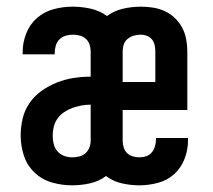

<svg xmlns="http://www.w3.org/2000/svg" viewBox="-20 -548 640 576"><path d="M196 8Q166 8 136 -0.5Q106 -9 83.5 -30.5Q61 -52 51.5 -81.5Q42 -111 42 -142Q42 -167 48 -192.5Q54 -218 69 -239.5Q84 -261 105.5 -276Q127 -291 151 -300.5Q175 -310 200.5 -314Q226 -318 252 -318V-394Q252 -405 248.5 -415Q245 -425 237 -432Q229 -439 218.5 -441.5Q208 -444 198 -444Q187 -444 176 -440.5Q165 -437 157.5 -429Q150 -421 147 -410Q144 -399 144 -388Q144 -387 144 -386.5Q144 -386 144 -385H48Q48 -387 48 -389Q48 -391 48 -393Q48 -421 59 -448.5Q70 -476 91.5 -494.5Q113 -513 141 -520.5Q169 -528 198 -528Q225 -528 252 -522Q279 -516 301 -500Q323 -516 349.5 -522Q376 -528 403 -528Q422 -528 440 -525Q458 -522 474.5 -514.5Q491 -507 504.5 -494Q518 -481 526.5 -465Q535 -449 538.5 -430.5Q542 -412 542 -394V-218H348V-126Q348 -116 351 -106Q354 -96 361 -89Q368 -82 378 -79Q388 -76 398 -76Q409 -76 419 -79.5Q429 -83 435.5 -91Q442 -99 445 -109.5Q448 -120 448 -131Q448 -131 448 -132Q448 -133 448 -134H544Q544 -132 544 -130Q544 -128 544 -126Q544 -98 533.5 -71Q523 -44 502.5 -25.5Q482 -7 454 0.5Q426 8 398 8Q372 8 345.5 2Q319 -4 298 -20Q277 -4 250 2Q223 8 196 8ZM446 -302V-394Q446 -403 444 -412.5Q442 -422 436 -429.5Q430 -437 421 -440.5Q412 -444 403 -444Q392 -444 381.5 -441Q371 -438 363 -431.5Q355 -425 351.5 -415Q348 -405 348 -394V-302ZM196 -76Q207 -76 217.5 -78.5Q228 -81 236 -88Q244 -95 248 -105Q252 -115 252 -126V-234Q238 -234 224.5 -231.5Q211 -229 198 -224.5Q185 -220 173 -212Q161 -204 153 -193Q145 -182 141.5 -168.5Q138 -155 138 -141Q138 -129 141 -116.5Q144 -104 152 -94.5Q160 -85 172 -80.5Q184 -76 196 -76Z"/></svg>

Font: Iosevka SS04 Medium Extended
Style: Regular
Weight: 500
Width: 7
Monospace: yes
Designer: Belleve Invis
Foundry: Belleve Invis
Version: Version 19.0.0; ttfautohint (v1.8.4)